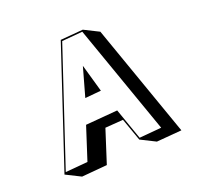

<svg xmlns="http://www.w3.org/2000/svg" viewBox="-144 -962 1288 1209"><g transform="rotate(-20 500.0 -358.0)"><path d="M625 -20 571 -172 450 -163 378 61 207 76 107 26 375 -779 527 -792 627 -742 894 16 725 30ZM381 -769 120 14 270 1 342 -222 557 -240 631 -30 780 -43 520 -781ZM450 -578 503 -392 395 -382Z"/></g></svg>

Font: Rampart One
Style: Regular
Weight: 400
Designer: Fontworks Inc.
Foundry: Fontworks Inc.
Version: Version 1.100